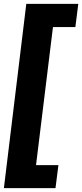

<svg xmlns="http://www.w3.org/2000/svg" viewBox="-39 -843 422 986"><path d="M-19 123 96 -823H363L348 -704H233L146 5H261L246 123Z"/></svg>

Font: Szlgxwxxxixliatcpuztgldltzi
Style: Regular
Weight: 700
Italic angle: -8°
Designer: Carrois Corporate & Edenspiekermann
Foundry: Carrois Corporate GbR & Edenspiekermann AG
Version: Version 2.001